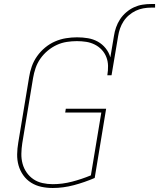

<svg xmlns="http://www.w3.org/2000/svg" viewBox="-20 -929 793 957"><path d="M243 8Q213 8 185.5 2Q158 -4 135 -18.5Q112 -33 96 -55.5Q80 -78 72.5 -104.5Q65 -131 65.5 -160Q66 -189 71 -218L125 -544Q129 -571 138.5 -598Q148 -625 165 -649Q182 -673 205 -692Q228 -711 254.5 -722.5Q281 -734 309 -738.5Q337 -743 364 -743Q392 -743 418.5 -738.5Q445 -734 467.5 -721.5Q490 -709 506.5 -688.5Q523 -668 530 -643L548 -750Q551 -771 558.5 -792.5Q566 -814 578.5 -833Q591 -852 609 -867.5Q627 -883 647.5 -892.5Q668 -902 689.5 -905.5Q711 -909 733 -909H753V-891H733Q714 -891 694.5 -887.5Q675 -884 657 -875.5Q639 -867 623 -853.5Q607 -840 596 -823Q585 -806 578.5 -787.5Q572 -769 569 -750L536 -554H515Q519 -578 518.5 -601Q518 -624 510 -644.5Q502 -665 487 -681Q472 -697 452 -707Q432 -717 409.5 -720.5Q387 -724 363 -724Q338 -724 312.5 -720Q287 -716 263 -705Q239 -694 218 -676.5Q197 -659 181.5 -637Q166 -615 157.5 -590Q149 -565 145 -541L91 -215Q87 -189 86.5 -163Q86 -137 92.5 -113Q99 -89 113 -69Q127 -49 147 -35.5Q167 -22 192 -16.5Q217 -11 243 -11Q291 -11 339 -23.5Q387 -36 433 -55L485 -368H305L308 -387H509L452 -42Q401 -20 348 -6Q295 8 243 8Z"/></svg>

Font: Iosevka SS04 Th Ex Obl
Style: Regular
Weight: 100
Width: 7
Italic angle: -9°
Monospace: yes
Designer: Belleve Invis
Foundry: Belleve Invis
Version: Version 19.0.0; ttfautohint (v1.8.4)